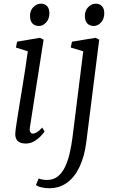

<svg xmlns="http://www.w3.org/2000/svg" viewBox="-20 -772 623 1046"><path d="M119 10Q102 10 88.8 4.2Q75.5 -1.5 68.8 -14.5Q62 -27.5 63.5 -49Q65 -68 70.8 -104.8Q76.5 -141.5 84.2 -189.5Q92 -237.5 100.8 -290.5Q109.5 -343.5 117.5 -395.8Q125.5 -448 131.5 -492.5L67 -513L73 -545L197 -566L217.5 -556L143 -79Q140 -61 145.2 -52.5Q150.5 -44 157.5 -44Q168.5 -44 180.8 -51.2Q193 -58.5 210 -77L223 -55.5Q218.5 -48.5 204.2 -32.8Q190 -17 168.2 -3.5Q146.5 10 119 10ZM192.5 -630.5Q170 -630.5 156.8 -644.2Q143.5 -658 143.5 -685.5Q143.5 -715 161.8 -733.5Q180 -752 203.5 -752Q223.5 -752 236.2 -738.8Q249 -725.5 249 -700.5Q249 -668.5 231.2 -649.5Q213.5 -630.5 192.5 -630.5ZM450.5 -1Q440.5 80.5 413.2 137.2Q386 194 344.5 223.8Q303 253.5 249 253.5Q225.5 253.5 205 248.5Q184.5 243.5 176 235.5L190.5 200.5Q197.5 203.5 210.5 206Q223.5 208.5 235.5 208.5Q270 208.5 294 189.8Q318 171 334 138Q350 105 359.8 62.2Q369.5 19.5 375.5 -28L433.5 -492.5L365.5 -513L372 -545L501 -566L520.5 -556ZM491.5 -630.5Q469 -630.5 455.8 -644.2Q442.5 -658 442.5 -685.5Q442.5 -715 460.8 -733.5Q479 -752 502.5 -752Q522.5 -752 535.2 -738.8Q548 -725.5 548 -700.5Q548 -668.5 530.2 -649.5Q512.5 -630.5 491.5 -630.5Z"/></svg>

Font: Merriweather 7pt Light
Style: Italic
Weight: 300
Italic angle: -7.8°
Designer: Eben Sorkin
Foundry: Eben Sorkin
Version: Version 2.200;gftools[0.9.31]